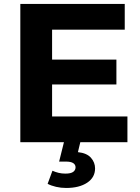

<svg xmlns="http://www.w3.org/2000/svg" viewBox="-20 -720 711 972"><path d="M82.9 0V-700H611.5V-569.7H243.7V-130.3H625.1V0ZM232 -292.3V-418.3H569.3V-292.3ZM314.9 231.6Q288.7 231.6 264 225.9Q239.3 220.2 221.1 210.6L245.5 144.4Q260.1 150.9 276.2 154.9Q292.3 158.9 310.9 158.9Q338.7 158.9 350.6 150.1Q362.5 141.2 362.5 127Q362.5 113.8 350.9 105.9Q339.3 98 313.1 98H279.3L305.7 -8.2H388.5L374.5 50.2Q419.7 55 440.5 78.7Q461.3 102.4 461.3 132.6Q461.3 178.4 421.2 205Q381 231.6 314.9 231.6Z"/></svg>

Font: Montserrat Thin
Style: Regular
Weight: 100
Designer: Julieta Ulanovsky
Foundry: Julieta Ulanovsky
Version: Version 9.000